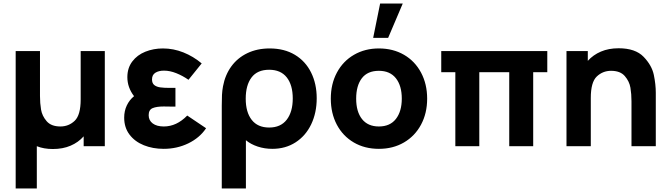

<svg xmlns="http://www.w3.org/2000/svg" viewBox="-20 -830 3803 1090"><path d="M69 240V-540H207V-285Q207 -244 213 -208Q219 -172 244.8 -142Q270.5 -112 323 -112Q370 -112 404 -144.2Q438 -176.5 438 -266V-540H575V0H455V-56Q424.5 -21.5 380.5 -2.8Q336.5 16 280 16Q229 16 189 0V240Z M1150 -102Q1113.5 -47.5 1049.2 -16.2Q985 15 909 15Q847.5 15 796.5 -5.5Q745.5 -26 715.2 -66Q685 -106 685 -162Q685 -200 699.8 -231.2Q714.5 -262.5 741 -284Q703 -333.5 703 -392Q703 -444 731 -481Q759 -518 805.2 -536.5Q851.5 -555 905 -555Q964.5 -555 1021 -532.5Q1077.5 -510 1125 -470L1050 -377Q1017 -400 980.8 -414.5Q944.5 -429 911 -429Q881 -429 862 -417Q843 -405 843 -379Q843 -357.5 855.8 -347.2Q868.5 -337 889.5 -334Q910.5 -331 944 -331H976V-225H944L910 -225.5Q868.5 -225.5 846.2 -216Q824 -206.5 824 -176Q824 -146.5 847 -129.2Q870 -112 910 -112Q982.5 -112 1043 -174Z M1239 -230Q1239 -266.5 1240.2 -291Q1241.5 -315.5 1246 -340Q1258 -404.5 1293.2 -453Q1328.5 -501.5 1384.2 -528.2Q1440 -555 1511 -555Q1594 -555 1654.2 -518.8Q1714.5 -482.5 1746.2 -418.2Q1778 -354 1778 -272Q1778 -190 1746.8 -124.5Q1715.5 -59 1658.2 -22Q1601 15 1526 15Q1482 15 1442.8 2Q1403.5 -11 1376 -34V240H1239ZM1642 -271Q1642 -347.5 1607.8 -390.8Q1573.5 -434 1508 -434Q1441 -434 1408 -390.2Q1375 -346.5 1375 -270Q1375 -193 1409 -149.5Q1443 -106 1508 -106Q1573.5 -106 1607.8 -150.5Q1642 -195 1642 -271Z M2266.5 -810H2138L2098.5 -615H2183.5ZM1858 -270Q1858 -353.5 1892.8 -418.2Q1927.5 -483 1989.8 -519Q2052 -555 2131 -555Q2211.5 -555 2273.8 -518.8Q2336 -482.5 2370.5 -417.5Q2405 -352.5 2405 -270Q2405 -187 2370.2 -122.2Q2335.5 -57.5 2273.2 -21.2Q2211 15 2131 15Q2050.5 15 1988.5 -21.2Q1926.5 -57.5 1892.2 -122.2Q1858 -187 1858 -270ZM2261 -270Q2261 -343.5 2227.5 -385.8Q2194 -428 2131 -428Q2066.5 -428 2034.2 -385.8Q2002 -343.5 2002 -270Q2002 -196 2035.2 -154Q2068.5 -112 2131 -112Q2194.5 -112 2227.8 -155Q2261 -198 2261 -270Z M2701 0H2565V-420H2485V-540H3087V-420H3007V0H2871V-420H2701Z M3703 -303V0H3565V-255Q3565 -296 3559 -332Q3553 -368 3527.2 -398Q3501.5 -428 3449 -428Q3402 -428 3368 -395.8Q3334 -363.5 3334 -274V0H3196V-540H3317V-484.5Q3347.5 -518.5 3391.5 -537.2Q3435.5 -556 3492 -556Q3587 -556 3633.8 -507.5Q3680.5 -459 3691.8 -405Q3703 -351 3703 -303Z"/></svg>

Font: Hauora ExtraBold
Style: Regular
Weight: 800
Designer: Wayne Shih
Foundry: WCYS
Version: Version 1.001